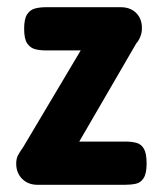

<svg xmlns="http://www.w3.org/2000/svg" viewBox="-20 -503 452 533"><path d="M84 10Q58 10 41.5 -6.5Q25 -23 25 -49Q25 -63 30.5 -73Q36 -83 44 -94L204 -363H108Q91 -363 77.5 -366.5Q64 -370 55.5 -382.5Q47 -395 47 -423Q47 -451 55.5 -463.5Q64 -476 77.5 -479.5Q91 -483 108 -483H315Q342 -483 358 -467Q374 -451 374 -425Q374 -412 369.5 -401Q365 -390 358 -382L200 -110H328Q345 -110 358.5 -106.5Q372 -103 379.5 -90Q387 -77 387 -49Q387 -22 379 -9Q371 4 357.5 7Q344 10 327 10Z"/></svg>

Font: Fredoka Condensed Medium
Style: Regular
Weight: 500
Width: 3
Designer: Ben Nathan
Foundry: Milena B. Brandão, Ben Nathan
Version: Version 2.001